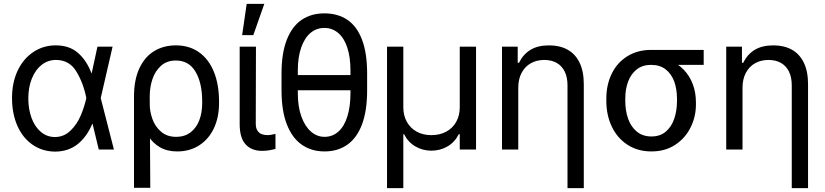

<svg xmlns="http://www.w3.org/2000/svg" viewBox="-20 -771 4254 990"><path d="M42 -265.6Q42 -344.7 70.8 -406.2Q99.6 -467.8 151.4 -502.4Q203.1 -537.1 267.6 -537.1Q336.9 -537.1 381.3 -499Q425.8 -460.9 452.1 -392.6H484.4L499 -266.6L567.4 0H489.3L424.8 -266.6Q410.2 -341.8 374 -401.9Q337.9 -461.9 268.6 -461.9Q227.5 -461.9 195.3 -437Q163.1 -412.1 144.5 -366.7Q126 -321.3 126 -263.7Q126 -207 143.1 -161.6Q160.2 -116.2 191.4 -90.3Q222.7 -64.5 262.7 -64.5Q309.6 -64.5 343.3 -97.2Q377 -129.9 396 -174.8Q415 -219.7 424.8 -263.7L482.4 -530.3H560.5L499 -263.7L484.4 -132.8H456.1Q427.7 -65.4 379.9 -27.3Q332 10.7 262.7 10.7Q197.3 9.8 147 -25.4Q96.7 -60.5 69.3 -123Q42 -185.5 42 -265.6Z M886.7 -537.1Q956.1 -537.1 1006.3 -501.5Q1056.6 -465.8 1083 -400.4Q1109.4 -335 1109.4 -248V-238.3Q1109.4 -166 1083 -109.9Q1056.6 -53.7 1007.8 -22Q959 9.8 893.6 9.8Q841.8 9.8 804.7 -11.7Q767.6 -33.2 743.2 -71.8Q718.8 -110.4 698.2 -168.9L752 -234.4Q752 -197.3 765.6 -158.2Q779.3 -119.1 810.1 -92.3Q840.8 -65.4 888.7 -65.4Q932.6 -65.4 962.9 -88.9Q993.2 -112.3 1007.8 -151.4Q1022.5 -190.4 1022.5 -238.3V-248Q1022.5 -342.8 988.3 -400.9Q954.1 -459 886.7 -459Q840.8 -459 810.5 -432.1Q780.3 -405.3 766.1 -363.3Q752 -321.3 752 -273.4L754.9 197.3H670.9V-272.5Q670.9 -359.4 698.7 -418.9Q726.6 -478.5 775.4 -507.8Q824.2 -537.1 886.7 -537.1Z M1299.8 -530.3 1298.8 -132.8Q1298.8 -110.4 1307.6 -97.2Q1316.4 -84 1330.1 -79.1Q1343.8 -74.2 1360.4 -74.2Q1372.1 -74.2 1393.6 -79.1Q1399.4 -81.1 1400.4 -81.1V-2.9Q1384.8 1 1368.7 3.9Q1352.5 6.8 1330.1 6.8Q1277.3 6.8 1246.6 -26.4Q1215.8 -59.6 1215.8 -131.8V-530.3ZM1252 -751H1342.8L1286.1 -589.8H1228.5Z M1822.3 -305.7H1485.4V-383.8H1822.3ZM1653.3 9.8Q1585.9 9.8 1536.1 -24.9Q1486.3 -59.6 1459 -129.9Q1431.6 -200.2 1431.6 -305.7V-391.6Q1431.6 -497.1 1459 -566.4Q1486.3 -635.7 1535.6 -668.9Q1585 -702.1 1652.3 -702.1Q1721.7 -702.1 1771 -668.9Q1820.3 -635.7 1846.7 -566.4Q1873 -497.1 1873 -391.6V-305.7Q1873 -200.2 1846.7 -129.9Q1820.3 -59.6 1771 -24.9Q1721.7 9.8 1653.3 9.8ZM1652.3 -627Q1612.3 -627 1581.5 -601.6Q1550.8 -576.2 1533.2 -526.4Q1515.6 -476.6 1515.6 -407.2V-291Q1515.6 -221.7 1533.7 -170.9Q1551.8 -120.1 1583 -92.8Q1614.3 -65.4 1653.3 -65.4Q1694.3 -65.4 1724.6 -92.3Q1754.9 -119.1 1771 -170.4Q1787.1 -221.7 1787.1 -291V-407.2Q1787.1 -476.6 1770.5 -526.4Q1753.9 -576.2 1723.1 -601.6Q1692.4 -627 1652.3 -627Z M1975.6 -530.3H2059.6V-217.8Q2059.6 -175.8 2077.6 -143.1Q2095.7 -110.4 2128.4 -92.3Q2161.1 -74.2 2204.1 -74.2Q2248 -74.2 2281.2 -92.3Q2314.5 -110.4 2332.5 -143.1Q2350.6 -175.8 2350.6 -217.8V-530.3H2434.6V0H2350.6V-79.1H2345.7Q2325.2 -38.1 2287.6 -16.1Q2250 5.9 2204.1 5.9Q2159.2 5.9 2121.6 -16.1Q2084 -38.1 2063.5 -79.1H2059.6V199.2H1975.6Z M2652.3 0H2568.4V-530.3H2649.4V-447.3H2656.2Q2676.8 -490.2 2714.8 -513.7Q2752.9 -537.1 2811.5 -537.1Q2866.2 -537.1 2906.2 -515.1Q2946.3 -493.2 2968.3 -448.2Q2990.2 -403.3 2990.2 -336.9V199.2H2906.2V-331.1Q2906.2 -372.1 2892.1 -401.4Q2877.9 -430.7 2851.1 -446.3Q2824.2 -461.9 2786.1 -461.9Q2748 -461.9 2717.8 -445.3Q2687.5 -428.7 2669.9 -396Q2652.3 -363.3 2652.3 -318.4Z M3336.9 -513.7Q3347.7 -512.7 3357.4 -507.3Q3367.2 -502 3379.9 -491.2Q3386.7 -486.3 3395 -481Q3403.3 -475.6 3413.1 -470.2Q3422.9 -464.8 3432.6 -460Q3474.6 -443.4 3505.4 -411.6Q3536.1 -379.9 3552.2 -336.9Q3568.4 -293.9 3568.4 -242.2V-232.4Q3568.4 -168.9 3540.5 -113.3Q3512.7 -57.6 3460.9 -23.9Q3409.2 9.8 3338.9 9.8Q3268.6 9.8 3215.8 -24.4Q3163.1 -58.6 3134.8 -117.7Q3106.4 -176.8 3106.4 -251V-262.7Q3106.4 -334 3134.3 -391.1Q3162.1 -448.2 3214.8 -481Q3267.6 -513.7 3336.9 -513.7ZM3338.9 -67.4Q3383.8 -67.4 3413.1 -92.3Q3442.4 -117.2 3456.5 -158.7Q3470.7 -200.2 3470.7 -251V-262.7Q3470.7 -311.5 3456.5 -350.6Q3442.4 -389.6 3412.6 -413.1Q3382.8 -436.5 3336.9 -436.5Q3293 -436.5 3263.2 -413.1Q3233.4 -389.6 3218.8 -350.6Q3204.1 -311.5 3204.1 -262.7V-251Q3204.1 -200.2 3218.8 -158.7Q3233.4 -117.2 3263.7 -92.3Q3293.9 -67.4 3338.9 -67.4ZM3608.4 -436.5H3336.9V-513.7H3608.4Z M3808.6 0H3724.6V-530.3H3805.7V-447.3H3812.5Q3833 -490.2 3871.1 -513.7Q3909.2 -537.1 3967.8 -537.1Q4022.5 -537.1 4062.5 -515.1Q4102.5 -493.2 4124.5 -448.2Q4146.5 -403.3 4146.5 -336.9V199.2H4062.5V-331.1Q4062.5 -372.1 4048.3 -401.4Q4034.2 -430.7 4007.3 -446.3Q3980.5 -461.9 3942.4 -461.9Q3904.3 -461.9 3874 -445.3Q3843.8 -428.7 3826.2 -396Q3808.6 -363.3 3808.6 -318.4Z"/></svg>

Font: Pretendard JP Variable
Style: Regular
Weight: 400
Designer: Base glyphs from Inter by Rasmus Andersson; Hangul glyphs from Noto Sans CJK(Source Han Sans) by Jang Soo-young and Kang
Foundry: Kil Hyung-jin
Version: Version 1.307;Glyphs 3.2 (3192)